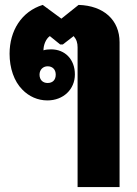

<svg xmlns="http://www.w3.org/2000/svg" viewBox="-20 -543 558 782"><path d="M296 219H467V-371C467 -461 403 -520 300 -523L230 -467L154 -523C67 -496 19 -417 19 -324C19 -266 37 -212 71 -178C98 -150 134 -134 173 -134C238 -134 285 -179 285 -240C285 -301 245 -342 188 -342C176 -342 166 -341 157 -338C157 -360 167 -385 183 -396L225 -362H236L280 -396C292 -382 296 -368 296 -350ZM174 -205C154 -205 141 -218 141 -239C141 -259 155 -273 174 -273C194 -273 207 -260 207 -239C207 -217 194 -205 174 -205Z"/></svg>

Font: Noto Sans Thai Looped UI Narrow Black
Style: Regular
Weight: 900
Width: 4
Designer: Cadson Demak Team
Foundry: Cadson Demak Co., Ltd.
Version: Version 1.000